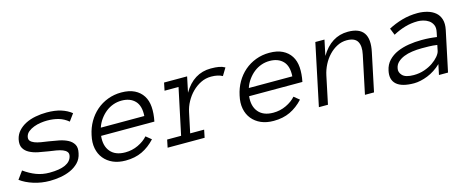

<svg xmlns="http://www.w3.org/2000/svg" viewBox="-72 -912 3376 1368"><g transform="rotate(-15 1616.5 -227.5)"><path d="M420.9 -126Q413.1 -85.9 387.5 -59.6Q361.8 -33.2 326.9 -17.6Q292 -2 251.5 4.6Q210.9 11.2 173.8 11.2Q111.8 11.2 54.4 -6.8Q-2.9 -24.9 -42 -54.2L0 -111.8Q43.9 -80.1 88.9 -63Q133.8 -45.9 186 -45.9Q336.9 -45.9 354 -124Q357.9 -143.1 347.9 -155Q337.9 -167 318.4 -174.6Q298.8 -182.1 272.9 -186.5Q247.1 -190.9 217.8 -194.8Q181.2 -200.2 145 -207.5Q108.9 -214.8 81.1 -229.5Q53.2 -244.1 39.6 -268.6Q25.9 -293 34.2 -333Q42 -367.2 64.5 -392.1Q86.9 -417 119.4 -433.6Q151.9 -450.2 192.9 -458Q233.9 -465.8 275.9 -465.8Q335.9 -465.8 380.4 -451.9Q424.8 -438 457 -412.1L418.9 -359.9Q386.2 -387.2 348.1 -398.2Q310.1 -409.2 263.2 -409.2Q242.2 -409.2 216.1 -405.5Q189.9 -401.9 166 -392.8Q142.1 -383.8 124 -369.4Q106 -355 101.1 -333Q97.2 -314 107.2 -302.5Q117.2 -291 136.5 -283.4Q155.8 -275.9 181.9 -271.5Q208 -267.1 236.8 -263.2Q272.9 -257.8 309.6 -250.5Q346.2 -243.2 374 -229Q401.9 -214.8 416 -190.4Q430.2 -166 420.9 -126Z M607.9 -204.1Q600.1 -131.8 636 -88.9Q671.9 -45.9 745.1 -45.9Q795.9 -45.9 840.3 -66.9Q884.8 -87.9 912.1 -119.1L951.7 -86.9Q907.7 -39.1 854.7 -13.9Q801.8 11.2 732.9 11.2Q679.7 11.2 639.9 -6.3Q600.1 -23.9 574.5 -55.4Q548.8 -86.9 540.3 -130.4Q531.7 -173.8 543.9 -227.1Q554.7 -278.8 579.8 -322.5Q605 -366.2 641.8 -398.2Q678.7 -430.2 725.8 -448Q772.9 -465.8 825.7 -465.8Q883.8 -465.8 922.9 -446.3Q961.9 -426.8 983.9 -392.3Q1005.9 -357.9 1009.3 -310.1Q1012.7 -262.2 1001 -204.1ZM941.9 -261.2Q946.8 -335.9 911.4 -372.6Q876 -409.2 813 -409.2Q780.8 -409.2 751.2 -398.7Q721.7 -388.2 696.8 -368.7Q671.9 -349.1 651.9 -321.5Q631.8 -293.9 621.1 -261.2Z M1556.6 -391.1Q1523.9 -409.2 1473.6 -409.2Q1432.6 -409.2 1397.2 -391.6Q1361.8 -374 1333.3 -345.5Q1304.7 -316.9 1284.7 -280Q1264.6 -243.2 1256.8 -204.1L1225.6 -57.1H1328.6L1316.9 0H1043.9L1055.7 -57.1H1158.7L1231 -397.9H1127.9L1139.6 -455.1H1309.6L1285.6 -340.8Q1358.9 -465.8 1486.8 -465.8Q1522 -465.8 1546.4 -461.4Q1570.8 -457 1589.8 -445.8Z M1699.7 -204.1Q1691.9 -131.8 1727.8 -88.9Q1763.7 -45.9 1836.9 -45.9Q1887.7 -45.9 1932.1 -66.9Q1976.6 -87.9 2003.9 -119.1L2043.5 -86.9Q1999.5 -39.1 1946.5 -13.9Q1893.6 11.2 1824.7 11.2Q1771.5 11.2 1731.7 -6.3Q1691.9 -23.9 1666.3 -55.4Q1640.6 -86.9 1632.1 -130.4Q1623.5 -173.8 1635.7 -227.1Q1646.5 -278.8 1671.6 -322.5Q1696.8 -366.2 1733.6 -398.2Q1770.5 -430.2 1817.6 -448Q1864.7 -465.8 1917.5 -465.8Q1975.6 -465.8 2014.6 -446.3Q2053.7 -426.8 2075.7 -392.3Q2097.7 -357.9 2101.1 -310.1Q2104.5 -262.2 2092.8 -204.1ZM2033.7 -261.2Q2038.6 -335.9 2003.2 -372.6Q1967.8 -409.2 1904.8 -409.2Q1872.6 -409.2 1843 -398.7Q1813.5 -388.2 1788.6 -368.7Q1763.7 -349.1 1743.7 -321.5Q1723.6 -293.9 1712.9 -261.2Z M2566.4 0H2499.5L2558.6 -280.8Q2571.8 -341.8 2552.2 -375.5Q2532.7 -409.2 2473.6 -409.2Q2436.5 -409.2 2403.1 -392.1Q2369.6 -375 2342.5 -346.4Q2315.4 -317.9 2296.6 -281Q2277.8 -244.1 2269.5 -204.1L2226.6 0H2159.7L2255.4 -455.1H2322.8L2298.8 -340.8Q2373.5 -465.8 2497.6 -465.8Q2665.5 -465.8 2625.5 -280.8Z M2706.5 -123Q2715.3 -166 2742.9 -195.1Q2770.5 -224.1 2809.1 -241Q2847.7 -257.8 2894.5 -265.4Q2941.4 -272.9 2988.3 -272.9Q3006.3 -272.9 3020.5 -272.5Q3034.7 -272 3047.6 -271Q3060.5 -270 3073 -268.6Q3085.4 -267.1 3101.6 -265.1L3108.4 -297.9Q3115.7 -331.1 3105.7 -352.5Q3095.7 -374 3077.1 -386.5Q3058.6 -398.9 3036.6 -404.1Q3014.6 -409.2 2998.5 -409.2Q2947.3 -409.2 2901.9 -395.5Q2856.4 -381.8 2814.5 -358.9L2794.4 -409.2Q2841.3 -434.1 2896 -450Q2950.7 -465.8 3011.7 -465.8Q3048.3 -465.8 3082.5 -456.3Q3116.7 -446.8 3140.6 -427Q3164.6 -407.2 3174.6 -375Q3184.6 -342.8 3175.3 -297.9L3112.3 0H3045.4L3061.5 -76.2Q3038.6 -54.2 3012.9 -37.6Q2987.3 -21 2960.9 -10.5Q2934.6 0 2908.4 5.6Q2882.3 11.2 2860.4 11.2Q2770.5 11.2 2731.4 -23.4Q2692.4 -58.1 2706.5 -123ZM2872.6 -45.9Q2914.6 -45.9 2950.9 -58.3Q2987.3 -70.8 3014.4 -89.4Q3041.5 -107.9 3059.1 -128.9Q3076.7 -149.9 3080.6 -167L3089.4 -210Q3057.6 -214.8 3027.6 -215.3Q2997.6 -215.8 2975.6 -215.8Q2939.5 -215.8 2905 -210.9Q2870.6 -206.1 2843.5 -195.1Q2816.4 -184.1 2797.4 -166.5Q2778.3 -148.9 2773.4 -123Q2766.6 -94.2 2789.6 -70.1Q2812.5 -45.9 2872.6 -45.9Z"/></g></svg>

Font: Anonymous Pro
Style: Italic
Weight: 400
Italic angle: -12°
Monospace: yes
Designer: Mark Simonson
Version: Version 1.003